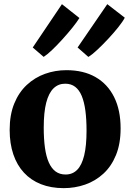

<svg xmlns="http://www.w3.org/2000/svg" viewBox="-20 -914 640 944"><path d="M27.5 -275Q27.5 -349.5 50 -404.8Q72.5 -460 111.8 -496.5Q151 -533 201.2 -551Q251.5 -569 306.5 -569Q390.5 -569 450 -534.8Q509.5 -500.5 541.2 -436.5Q573 -372.5 573 -283Q573 -207 550.2 -151.5Q527.5 -96 488.2 -60Q449 -24 398.8 -6.5Q348.5 11 293 11Q230.5 11 181.2 -8.5Q132 -28 97.8 -65Q63.5 -102 45.5 -155.2Q27.5 -208.5 27.5 -275ZM302.5 -56Q336.5 -56 359.2 -78.8Q382 -101.5 393.8 -149.5Q405.5 -197.5 405.5 -271.5Q405.5 -327 399.8 -370Q394 -413 381.8 -442.5Q369.5 -472 349.5 -487.2Q329.5 -502.5 300.5 -502.5Q266.5 -502.5 243 -479.5Q219.5 -456.5 207.2 -409Q195 -361.5 195 -286.5Q195 -230.5 201 -187.5Q207 -144.5 220 -115.2Q233 -86 253.2 -71Q273.5 -56 302.5 -56ZM414 -634.5 361.5 -680.5 507.5 -893.5 593.5 -827Q584 -808.5 561.8 -780.5Q539.5 -752.5 511.8 -722.8Q484 -693 458.2 -669Q432.5 -645 415 -634.5ZM194.5 -634.5 141 -680.5 284.5 -893.5 370.5 -825.5Q358.5 -806 336 -778Q313.5 -750 287 -720.8Q260.5 -691.5 236 -668.2Q211.5 -645 195 -634.5Z"/></svg>

Font: Merriweather 20pt ExtraBold
Style: Regular
Weight: 800
Version: Version 2.100